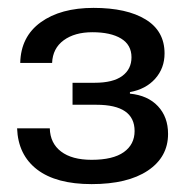

<svg xmlns="http://www.w3.org/2000/svg" viewBox="-20 -783 461 482"><path d="M210 -320.8Q121.1 -320.8 73.2 -357.4Q25.4 -394 22.9 -460.9H105Q106 -423.3 133.3 -402.6Q160.6 -381.8 210 -381.8Q263.7 -381.8 290.8 -401.1Q317.9 -420.4 317.9 -454.1Q317.9 -520 222.2 -520H162.1V-575.2H217.8Q263.7 -575.2 286.9 -592.3Q310.1 -609.4 310.1 -639.2Q310.1 -670.4 283.9 -686.3Q257.8 -702.1 211.9 -702.1Q167.5 -702.1 139.9 -681.9Q112.3 -661.6 110.8 -625H30.8Q32.2 -690.9 82.3 -727.1Q132.3 -763.2 214.8 -763.2Q298.3 -763.2 345.7 -734.1Q393.1 -705.1 393.1 -648.9Q393.1 -611.8 369.6 -585.4Q346.2 -559.1 306.2 -551.8V-547.9Q351.1 -543.5 376.5 -516.4Q401.9 -489.3 401.9 -446.8Q401.9 -388.7 351.1 -354.7Q300.3 -320.8 210 -320.8Z"/></svg>

Font: Lumene Sans Expanded Medium
Style: Regular
Weight: 500
Width: 7
Designer: Deni Anggara
Version: Version 1.003;Glyphs 3.1.2 (3151)